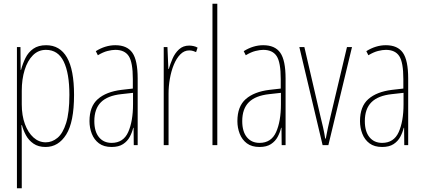

<svg xmlns="http://www.w3.org/2000/svg" viewBox="-20 -780 2283 1032"><path d="M228 -537Q302 -537 340 -471Q378 -405 378 -270Q378 -124 336 -57Q294 10 225 10Q186 10 160 -8Q134 -26 119.5 -53Q105 -80 98 -107H95Q96 -98 96.5 -79.5Q97 -61 97 -37V232H71V-527H90L91 -404H93Q102 -438 117 -468.5Q132 -499 159 -518Q186 -537 228 -537ZM227 -512Q186 -512 157 -483Q128 -454 112.5 -404Q97 -354 97 -292V-219Q97 -159 114 -113Q131 -67 160 -41Q189 -15 226 -15Q260 -15 289 -39Q318 -63 335.5 -119Q353 -175 353 -270Q353 -386 322.5 -449Q292 -512 227 -512Z M600 -537Q663 -537 691.5 -496.5Q720 -456 720 -358V0H699L698 -93H696Q690 -68 677.5 -44.5Q665 -21 641.5 -5.5Q618 10 580 10Q538 10 512 -9.5Q486 -29 473.5 -61Q461 -93 461 -129Q461 -208 506 -247.5Q551 -287 633 -297L694 -304V-355Q694 -445 672 -478.5Q650 -512 600 -512Q582 -512 558 -506Q534 -500 506 -483L495 -505Q546 -537 600 -537ZM632 -274Q558 -266 522.5 -230.5Q487 -195 487 -129Q487 -73 512 -42.5Q537 -12 580 -12Q643 -12 669 -70Q695 -128 695 -220V-281Z M997 -535Q1007 -535 1019.5 -532.5Q1032 -530 1042 -524L1034 -500Q1028 -503 1018 -506Q1008 -509 997 -509Q970 -509 949 -487.5Q928 -466 914 -431.5Q900 -397 893 -356.5Q886 -316 886 -277V0H860V-527H880L885 -409H887Q895 -436 907.5 -465Q920 -494 942 -514.5Q964 -535 997 -535Z M1148 0H1122V-760H1148Z M1395 -537Q1458 -537 1486.5 -496.5Q1515 -456 1515 -358V0H1494L1493 -93H1491Q1485 -68 1472.5 -44.5Q1460 -21 1436.5 -5.5Q1413 10 1375 10Q1333 10 1307 -9.5Q1281 -29 1268.5 -61Q1256 -93 1256 -129Q1256 -208 1301 -247.5Q1346 -287 1428 -297L1489 -304V-355Q1489 -445 1467 -478.5Q1445 -512 1395 -512Q1377 -512 1353 -506Q1329 -500 1301 -483L1290 -505Q1341 -537 1395 -537ZM1427 -274Q1353 -266 1317.5 -230.5Q1282 -195 1282 -129Q1282 -73 1307 -42.5Q1332 -12 1375 -12Q1438 -12 1464 -70Q1490 -128 1490 -220V-281Z M1714 0 1589 -527H1616L1703 -152Q1710 -124 1716.5 -95.5Q1723 -67 1728 -35H1731Q1737 -66 1743 -95Q1749 -124 1756 -152L1845 -527H1872L1745 0Z M2054 -537Q2117 -537 2145.5 -496.5Q2174 -456 2174 -358V0H2153L2152 -93H2150Q2144 -68 2131.5 -44.5Q2119 -21 2095.5 -5.5Q2072 10 2034 10Q1992 10 1966 -9.5Q1940 -29 1927.5 -61Q1915 -93 1915 -129Q1915 -208 1960 -247.5Q2005 -287 2087 -297L2148 -304V-355Q2148 -445 2126 -478.5Q2104 -512 2054 -512Q2036 -512 2012 -506Q1988 -500 1960 -483L1949 -505Q2000 -537 2054 -537ZM2086 -274Q2012 -266 1976.5 -230.5Q1941 -195 1941 -129Q1941 -73 1966 -42.5Q1991 -12 2034 -12Q2097 -12 2123 -70Q2149 -128 2149 -220V-281Z"/></svg>

Font: Noto Sans Lao UI ExtCond Thin
Style: Regular
Weight: 100
Width: 2
Designer: Monotype Design Team
Foundry: Monotype Imaging Inc.
Version: Version 2.000; ttfautohint (v1.8.4.7-5d5b)